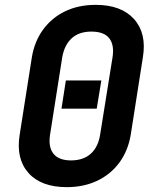

<svg xmlns="http://www.w3.org/2000/svg" viewBox="-20 -760 640 790"><path d="M255 10Q149 10 97 -48.5Q45 -107 61 -206L111 -524Q122 -590 157.5 -638.5Q193 -687 248 -713.5Q303 -740 374 -740Q479 -740 531.5 -681.5Q584 -623 568 -525L518 -206Q507 -140 471.5 -91.5Q436 -43 380.5 -16.5Q325 10 255 10ZM272 -100Q323 -100 353.5 -127.5Q384 -155 392 -206L443 -524Q451 -575 429.5 -602.5Q408 -630 356 -630Q305 -630 275 -602.5Q245 -575 236 -524L186 -206Q178 -155 200 -127.5Q222 -100 272 -100ZM233 -313 251 -429H397L378 -313Z"/></svg>

Font: JetBrains Mono NL
Style: Bold Italic
Weight: 700
Italic angle: -9°
Designer: Philipp Nurullin, Konstantin Bulenkov
Foundry: JetBrains
Version: Version 2.304; ttfautohint (v1.8.4.7-5d5b)